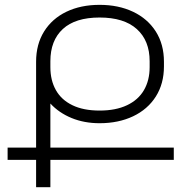

<svg xmlns="http://www.w3.org/2000/svg" viewBox="-20 -780 791 800"><path d="M704.1 -113.8H189.9V0H130.4V-113.8H11.7V-165H130.4V-522.9Q130.4 -595.2 163.6 -648.7Q196.8 -702.1 256.6 -731Q316.4 -759.8 395 -759.8Q473.6 -759.8 534.4 -731Q595.2 -702.1 629.2 -648.7Q663.1 -595.2 663.1 -522.9V-503.4Q663.1 -431.2 629.2 -377.7Q595.2 -324.2 534.4 -295.4Q473.6 -266.6 395 -266.6Q331.1 -266.6 278.6 -288.1Q226.1 -309.6 189.9 -348.6V-165H704.1ZM189.9 -500Q189.9 -445.3 212.9 -404.5Q235.8 -363.8 281.7 -341.6Q327.6 -319.3 395 -319.3Q462.4 -319.3 509.3 -341.6Q556.2 -363.8 579.8 -404.5Q603.5 -445.3 603.5 -500V-524.9Q603.5 -610.8 550 -658.9Q496.6 -707 395 -707Q293.9 -707 241.9 -659.2Q189.9 -611.3 189.9 -524.9Z"/></svg>

Font: Mardoto Light
Style: Regular
Weight: 400
Designer: Christian Robertson, Vahan Hovhannisyan
Foundry: Google
Version: Version 1.000